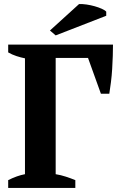

<svg xmlns="http://www.w3.org/2000/svg" viewBox="-20 -918 583 938"><path d="M20 0ZM252 -67Q277 -63 301.5 -55Q326 -47 348 -38V0H20V-38Q64 -60 102 -67V-633Q82 -637 60.5 -644Q39 -651 20 -662V-700H532Q532 -676 531 -645Q530 -614 528 -581Q526 -548 522 -516.5Q518 -485 514 -460H473L410 -635H252ZM366 -898Q382 -899 402.5 -896Q423 -893 442.5 -887.5Q462 -882 477.5 -875Q493 -868 499 -861V-841L252 -745L224 -769Z"/></svg>

Font: PT Serif
Style: Bold
Weight: 700
Designer: A.Korolkova, O.Umpeleva, V.Yefimov
Foundry: ParaType Ltd
Version: Version 1.000W OFL; ttfautohint (v1.6)